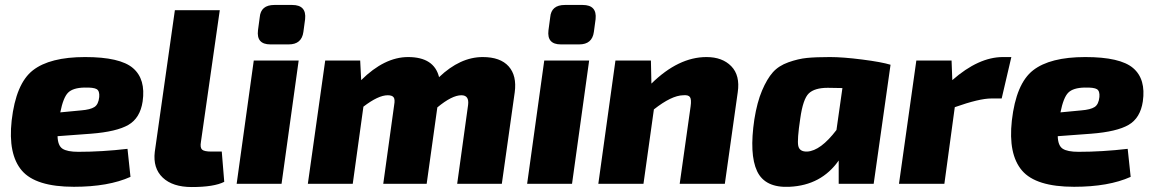

<svg xmlns="http://www.w3.org/2000/svg" viewBox="-20 -741 4648 774"><path d="M494 -141 506 -28Q417 12 278 12Q124 12 68 -53.5Q12 -119 27 -255Q44 -404 112.5 -457.5Q181 -511 323 -511Q464 -511 516 -466.5Q568 -422 555 -332Q545 -265 497.5 -237.5Q450 -210 347 -202L212 -192Q213 -154 232 -141.5Q251 -129 296 -129Q391 -129 494 -141ZM223 -288 307 -296Q344 -299 360.5 -309.5Q377 -320 380 -350Q382 -374 370 -381.5Q358 -389 320 -388Q274 -387 254.5 -367.5Q235 -348 223 -288Z M866 -700 790 -169Q786 -146 794.5 -138Q803 -130 832 -130H874L884 -8Q843 13 753 13Q676 13 636 -25Q596 -63 604 -129L685 -700Z M1086 -721H1158Q1216 -721 1210 -664L1203 -612Q1196 -562 1144 -562H1070Q1013 -562 1020 -619L1027 -671Q1031 -721 1086 -721ZM1115 0H934L1003 -497H1184Z M1432 -497 1436 -418Q1530 -511 1625 -511Q1730 -511 1750 -430Q1835 -511 1926 -511Q1997 -511 2030.5 -473.5Q2064 -436 2055 -369L2003 0H1823L1867 -318Q1872 -357 1840 -357Q1802 -357 1743 -308L1700 0H1525L1569 -318Q1573 -340 1567 -348.5Q1561 -357 1543 -357Q1505 -357 1445 -311L1402 0H1221L1291 -497Z M2257 -721H2329Q2387 -721 2381 -664L2374 -612Q2367 -562 2315 -562H2241Q2184 -562 2191 -619L2198 -671Q2202 -721 2257 -721ZM2286 0H2105L2174 -497H2355Z M2604 -497 2606 -404Q2715 -511 2828 -511Q2892 -511 2928 -474Q2964 -437 2954 -369L2902 0H2720L2764 -312Q2768 -340 2761.5 -349.5Q2755 -359 2734 -357Q2687 -356 2616 -300L2574 0H2392L2461 -497Z M3502 0H3361V-94Q3291 6 3163 12Q3064 17 3032 -51Q3000 -119 3021 -260Q3032 -329 3052 -376Q3072 -423 3095.5 -449.5Q3119 -476 3158.5 -490Q3198 -504 3233.5 -507.5Q3269 -511 3326 -511Q3378 -511 3456 -501Q3534 -491 3570 -480ZM3376 -386 3317 -387Q3264 -387 3240.5 -364.5Q3217 -342 3206 -263Q3193 -177 3198 -153Q3203 -129 3234 -130Q3288 -133 3352 -217Z M4057 -511 4018 -344H3976Q3928 -344 3829 -309L3787 0H3604L3674 -497H3816L3819 -418Q3925 -511 4023 -511Z M4526 -141 4538 -28Q4449 12 4310 12Q4156 12 4100 -53.5Q4044 -119 4059 -255Q4076 -404 4144.5 -457.5Q4213 -511 4355 -511Q4496 -511 4548 -466.5Q4600 -422 4587 -332Q4577 -265 4529.5 -237.5Q4482 -210 4379 -202L4244 -192Q4245 -154 4264 -141.5Q4283 -129 4328 -129Q4423 -129 4526 -141ZM4255 -288 4339 -296Q4376 -299 4392.5 -309.5Q4409 -320 4412 -350Q4414 -374 4402 -381.5Q4390 -389 4352 -388Q4306 -387 4286.5 -367.5Q4267 -348 4255 -288Z"/></svg>

Font: Ezarion Extra Bold
Style: Italic
Weight: 800
Italic angle: -8°
Designer: Natanael Gama
Version: Version 1.001;PS 001.001;hotconv 1.0.70;makeotf.lib2.5.58329